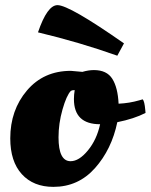

<svg xmlns="http://www.w3.org/2000/svg" viewBox="-20 -716 587 748"><path d="M204 -696Q250 -696 463 -547L437 -499Q291 -551 128 -590Q164 -696 204 -696ZM188 12Q110 12 65 -37.5Q20 -87 20 -177Q20 -287 85 -363.5Q150 -440 256 -440L301 -436Q325 -443 346 -443Q396 -443 417.5 -409Q439 -375 442 -312Q484 -314 522 -325L536 -329Q543 -322 546 -287L547 -276Q502 -253 437 -240Q415 -134 350 -61Q285 12 188 12ZM208 -181Q208 -88 255 -88Q288 -88 322.5 -130Q357 -172 370 -232Q268 -232 268 -330Q268 -347 271 -365Q261 -365 256 -362Q239 -344 223.5 -289.5Q208 -235 208 -181Z"/></svg>

Font: Oleo Script
Style: Bold
Weight: 700
Designer: Soytutype
Foundry: Soytutype
Version: Version 1.002